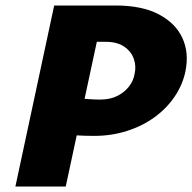

<svg xmlns="http://www.w3.org/2000/svg" viewBox="-20 -678 699 698"><path d="M322 -184Q287 -184 256.5 -186Q226 -188 191 -194L224 -326Q239 -323 260.5 -321Q282 -319 304.5 -317.5Q327 -316 344 -316Q380 -316 406 -329Q432 -342 448.5 -363Q465 -384 469 -408Q476 -437 466.5 -464Q457 -491 431.5 -508.5Q406 -526 364 -526H332L219 0H36L177 -658H400Q496 -658 557 -626Q618 -594 643 -540Q668 -486 654 -418Q644 -370 615 -327Q586 -284 542 -252Q498 -220 442 -202Q386 -184 322 -184Z"/></svg>

Font: Ysabeau Office Black
Style: Italic
Weight: 900
Italic angle: -12°
Designer: Christian Thalmann (Catharsis Fonts)
Version: Version 2.001;gftools[0.9.30]; featfreeze: tnum,lnum,ss02